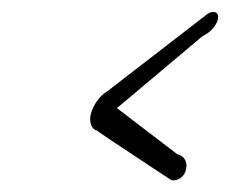

<svg xmlns="http://www.w3.org/2000/svg" viewBox="-20 -405 403 325"><path d="M134 -213C130 -199 135 -186 144 -184C144 -183 270 -100 270 -100C281 -98 293 -106 295 -119C298 -131 291 -142 280 -144L178 -222L323 -344C335 -349 347 -362 349 -373C351 -384 343 -388 332 -382L161 -250C150 -244 138 -228 134 -213Z"/></svg>

Font: Hi. Perspective
Style: Perspective
Weight: 400
Designer: Mew Too, Robert Jablonski
Foundry: Cannot Into Space Fonts
Version: Version 1.996